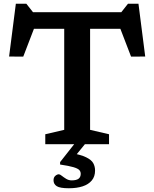

<svg xmlns="http://www.w3.org/2000/svg" viewBox="-20 -769 823 1024"><path d="M322.5 -673H460.5V-76.5L561.5 -53V0H221.5V-53L322.5 -76.5ZM647.5 -615.5H135.5L172 -644L104 -467L28.5 -467.5L64.5 -749H120.5L167 -690L102 -704H680.5L616 -690L662.5 -749H718.5L754.5 -467.5L679 -467L611 -644ZM347.5 235Q300 235 282.8 224Q265.5 213 265.5 192.5Q265.5 177 275 168.8Q284.5 160.5 294 160.5Q299.5 160.5 309.5 168.5Q319.5 176.5 333 184.8Q346.5 193 362 193Q387.5 193 399 184.2Q410.5 175.5 410.5 158Q410.5 146 402.8 137.8Q395 129.5 371.5 122.5Q348 115.5 300.5 108.5V95.5L387.5 -15H445L360 89.5L355.5 46Q411 56 439.2 69.8Q467.5 83.5 477.2 101Q487 118.5 487 140.5Q487 172.5 469.5 193.5Q452 214.5 420.8 224.8Q389.5 235 347.5 235Z"/></svg>

Font: Newsreader 7pt Medium
Style: Regular
Weight: 500
Designer: Hugues Gentile
Foundry: Production Type
Version: Version 1.003